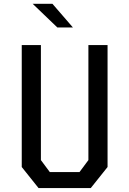

<svg xmlns="http://www.w3.org/2000/svg" viewBox="-20 -960 660 980"><path d="M91 -107.5V-730H188.8V-142.8L234.2 -81.8H385.8L431.2 -142.8V-730H529V-107.5L443.2 0H176.8ZM146.8 -940.5H247.7L352.2 -819.8H272.7Z"/></svg>

Font: Monaspace Krypton Var ExLight
Style: Regular
Weight: 200
Designer: Riley Cran and the Lettermatic Team
Version: Version 1.200 (Monaspace Krypton Var)